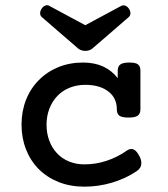

<svg xmlns="http://www.w3.org/2000/svg" viewBox="-20 -700 640 731"><path d="M440.9 -677.2Q445.3 -679.7 450.2 -679.7Q461.9 -679.7 471.2 -666.5Q476.6 -658.2 476.6 -649.4Q476.6 -639.6 468.3 -633.3L331.5 -515.1Q320.8 -506.3 304.7 -506.3Q289.1 -506.3 277.8 -515.1L141.1 -633.3Q132.8 -639.6 132.8 -649.4Q132.8 -659.2 139.2 -668Q144.5 -675.8 152.3 -678.7Q155.8 -680.2 159.2 -680.2Q164.1 -680.2 168.5 -677.2L304.7 -604ZM394.5 -350.1Q361.3 -377 304.7 -377Q272.5 -377 245.1 -366Q217.8 -355 198.2 -334.5Q178.7 -314 168 -286.1Q157.2 -258.3 157.2 -225.6Q157.2 -192.4 167.5 -164.8Q177.7 -137.2 196.8 -116.7Q215.8 -96.2 242.7 -85.2Q269.5 -74.2 301.3 -74.2Q344.2 -74.2 385.3 -87.6Q426.3 -101.1 461.9 -126Q471.7 -132.8 480 -132.8Q496.6 -132.8 510.3 -106.4Q518.1 -92.3 518.1 -79.1Q518.1 -60.5 501 -48.8Q459.5 -20.5 407.5 -4.9Q355.5 10.7 301.3 10.7Q247.6 10.7 203.4 -6.8Q159.2 -24.4 127 -56.6Q95.7 -88.4 78.9 -131.6Q62 -174.8 62 -225.6Q62 -276.4 79.1 -319.8Q96.2 -363.3 127.9 -395Q159.7 -427.2 202.6 -444.6Q245.6 -461.9 296.4 -461.9Q339.4 -461.9 372.6 -446.8Q405.8 -431.6 428.2 -402.3V-430.7Q428.2 -447.8 438.5 -454.8Q448.7 -461.9 472.7 -461.9Q496.1 -461.9 504.9 -455.1Q514.6 -448.2 514.6 -430.7V-283.7Q514.6 -266.6 503.9 -259.3Q494.1 -252.4 468.8 -252.4Q443.4 -252.4 433.6 -260.3Q424.8 -267.6 424.8 -283.7Q424.8 -325.7 394.5 -350.1Z"/></svg>

Font: Courier Prime Medium
Style: Regular
Weight: 500
Designer: Alan Dague-Greene
Foundry: Quote-Unquote Apps
Version: Version 1.202